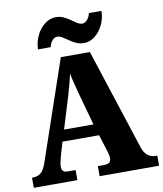

<svg xmlns="http://www.w3.org/2000/svg" viewBox="-100 -1026 939 1106"><g transform="rotate(-10 370.0 -473.0)"><path d="M7 0V-59H13Q37 -59 56.5 -72.5Q76 -86 91 -129L291 -714H461L653 -124Q664 -90 684 -74.5Q704 -59 730 -59H740V0H392V-59H430Q445 -59 457 -65.5Q469 -72 469 -91Q469 -105 465 -119.5Q461 -134 459 -141L430 -233H216L194 -159Q191 -147 186 -127Q181 -107 181 -92Q181 -77 188.5 -68Q196 -59 216 -59H262V0ZM237 -300H409L356 -491Q349 -519 341 -549Q333 -579 327 -611Q312 -547 296 -493ZM438 -771Q412 -771 391.5 -780.5Q371 -790 353.5 -802.5Q336 -815 320.5 -824.5Q305 -834 290 -834Q274 -834 260.5 -817.5Q247 -801 244 -781H169Q171 -827 190 -864.5Q209 -902 238.5 -924Q268 -946 302 -946Q327 -946 347.5 -936.5Q368 -927 385 -914.5Q402 -902 417.5 -892.5Q433 -883 448 -883Q463 -883 477 -899.5Q491 -916 494 -936H568Q567 -890 548 -852.5Q529 -815 500 -793Q471 -771 438 -771Z"/></g></svg>

Font: Noto Serif Lao SemiCondensed Black
Style: Regular
Weight: 900
Width: 4
Designer: Monotype Design Team
Foundry: Monotype Imaging Inc.
Version: Version 2.003; ttfautohint (v1.8.4.7-5d5b)